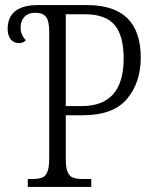

<svg xmlns="http://www.w3.org/2000/svg" viewBox="-20 -733 611 753"><path d="M89 -31H106Q132 -31 145.5 -36.5Q159 -42 166 -59.5Q173 -77 173 -111V-608Q173 -652 160 -667.5Q147 -683 119 -683Q90 -683 75 -666Q60 -649 61 -623Q61 -597 81 -575Q72 -564 54 -564Q34 -564 22 -579Q10 -594 10 -619Q10 -666 40 -689.5Q70 -713 128 -713H322Q532 -713 532 -507Q532 -409 478 -345Q424 -281 305 -281H238V-108Q238 -75 245 -58.5Q252 -42 266 -36.5Q280 -31 305 -31H338V0H89ZM301 -317Q465 -317 465 -504Q465 -593 429.5 -635Q394 -677 314 -677H238V-317Z"/></svg>

Font: Noto Serif NarrowLight
Style: Regular
Weight: 300
Width: 4
Designer: Monotype Design Team
Foundry: Monotype Imaging Inc.
Version: Version 1.001